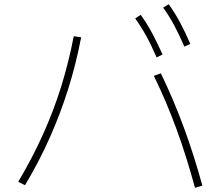

<svg xmlns="http://www.w3.org/2000/svg" viewBox="-20 -875 1040 906"><path d="M719 -604Q694 -662 670 -705.5Q646 -749 618 -788L644 -805Q675 -762 699 -716.5Q723 -671 747 -618ZM850 -655Q825 -713 801.5 -756.5Q778 -800 750 -839L776 -855Q807 -812 831 -766.5Q855 -721 878 -668ZM900 11Q860 -137 813 -265.5Q766 -394 706 -517L739 -529Q798 -407 846 -277.5Q894 -148 935 1ZM66 -17Q133 -130 183 -241Q233 -352 268.5 -466Q304 -580 328 -704L363 -699Q339 -574 302.5 -457.5Q266 -341 216 -228Q166 -115 98 -1Z"/></svg>

Font: M PLUS 2 Thin ExtraLight
Style: Regular
Weight: 250
Version: Version 1.001